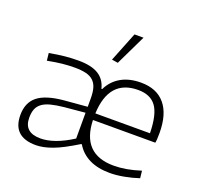

<svg xmlns="http://www.w3.org/2000/svg" viewBox="-137 -954 1175 1120"><g transform="rotate(20 450.5 -394.5)"><path d="M440 -616 513 -799H569L478 -610ZM653 10Q578 10 525.5 -16Q473 -42 444 -91L440 -92Q396 -65 360 -46Q324 -27 294 -16Q264 -5 239 0Q214 5 192 5Q48 5 48 -130Q48 -207 98 -247Q148 -287 259 -297L401 -309V-360Q401 -399 393.5 -425Q386 -451 368.5 -467.5Q351 -484 322.5 -491Q294 -498 252 -498Q214 -498 175.5 -494Q137 -490 85 -480L80 -526Q135 -536 176 -540Q217 -544 259 -544Q339 -544 383 -517Q427 -490 440 -435H445Q471 -489 522 -518.5Q573 -548 646 -548Q744 -548 795.5 -486.5Q847 -425 847 -308Q847 -263 843 -247H456Q462 -38 660 -38Q698 -38 738.5 -45Q779 -52 826 -67L831 -22Q790 -8 742 1Q694 10 653 10ZM795 -288Q793 -403 757.5 -452.5Q722 -502 645 -502Q465 -502 456 -288ZM204 -41Q246 -41 295.5 -58.5Q345 -76 401 -112V-272L272 -260Q224 -255 191.5 -246.5Q159 -238 139 -223Q119 -208 110.5 -186Q102 -164 102 -133Q102 -41 204 -41Z"/></g></svg>

Font: Encode Sans Wide
Style: ExtraLight
Weight: 200
Designer: Pablo Impallari, Andres Torresi
Foundry: Pablo Impallari, Andres Torresi
Version: Version 1.000; ttfautohint (v1.00) -l 8 -r 50 -G 200 -x 14 -